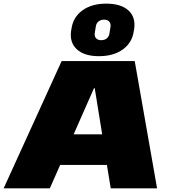

<svg xmlns="http://www.w3.org/2000/svg" viewBox="-53 -1036 927 1056"><path d="M286 -700H688L811 0H556L535 -129H278L221 0H-33ZM509 -297 468 -551H464L352 -297ZM491 -727Q411 -727 370 -764.5Q329 -802 338 -866L340 -877Q349 -942 400.5 -979Q452 -1016 531 -1016Q612 -1016 653 -979Q694 -942 685 -877L683 -866Q674 -801 622.5 -764Q571 -727 491 -727ZM503 -815Q523 -815 535 -825.5Q547 -836 549 -853L555 -890Q557 -907 547.5 -917.5Q538 -928 519 -928Q501 -928 488.5 -917.5Q476 -907 474 -890L468 -853Q466 -836 475.5 -825.5Q485 -815 503 -815Z"/></svg>

Font: Pathway Extreme 8pt Thin 12pt Black
Style: Italic
Weight: 900
Italic angle: -8°
Version: Version 1.001;gftools[0.9.26]